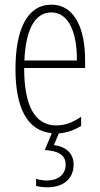

<svg xmlns="http://www.w3.org/2000/svg" viewBox="-20 -559 428 819"><path d="M294 143C294 98 265 67 210 60L231 10C268 7 299 -5 326 -22V-61C290 -36 256 -24 220 -24C128 -24 83 -109 83 -269H343V-303C343 -425 305 -539 199 -539C96 -539 46 -433 46 -264C46 -105 93 -1 201 9L171 81C223 84 260 99 260 143C260 187 226 211 180 211C166 211 148 208 134 204V234C149 238 168 240 182 240C251 240 294 203 294 143ZM199 -506C277 -506 309 -412 308 -301H84C90 -439 132 -506 199 -506Z"/></svg>

Font: Noto Sans ExtraCondensed ExtraLight
Style: Regular
Weight: 200
Width: 2
Designer: Monotype Design Team
Foundry: Monotype Imaging Inc.
Version: Version 2.013